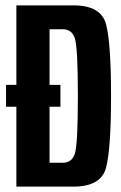

<svg xmlns="http://www.w3.org/2000/svg" viewBox="-20 -695 452 715"><path d="M2.5 -297.5V-379H41V-675H253Q356.5 -675 375 -604.5Q393.5 -534 393.5 -337.8Q393.5 -141.5 375 -70.8Q356.5 0 253 0H41V-297.5ZM164.5 -89H214.5Q247 -89 258.5 -122Q270 -155 270 -337.5Q270 -520 258.5 -553Q247 -586 214.5 -586H164.5V-379H205V-297.5H164.5Z"/></svg>

Font: Anybody Condensed SemiBold
Style: Regular
Weight: 600
Width: 3
Designer: Tyler Finck
Foundry: Etcetera Type Company
Version: Version 1.010; ttfautohint (v1.8.3) -l 8 -r 50 -G 200 -x 14 